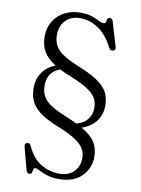

<svg xmlns="http://www.w3.org/2000/svg" viewBox="-97 -779 761 1034"><g transform="rotate(10 283.0 -262.5)"><path d="M466 38.5Q466 101.5 422.2 145.5Q378.5 189.5 296.5 189.5Q259 189.5 232.8 180.5Q206.5 171.5 189.8 162.5Q173 153.5 164.5 153.5Q155.5 153.5 154 162.2Q152.5 171 150.2 180Q148 189 136 189Q124 189 119 172L87 51Q81.5 32.5 96 28Q110 23 118 39.5Q147.5 105 194.8 132.8Q242 160.5 294.5 160.5Q346 160.5 374.8 131.2Q403.5 102 403.5 56Q403.5 29 391.2 7Q379 -15 349 -35.8Q319 -56.5 265.5 -79.5Q197.5 -105.5 156.5 -132Q115.5 -158.5 97.5 -192Q79.5 -225.5 79.5 -272Q79.5 -319 104.2 -355.2Q129 -391.5 175 -409.5Q129.5 -438 109.8 -472Q90 -506 90 -554.5Q90 -602 112 -637.8Q134 -673.5 172.2 -693.5Q210.5 -713.5 259 -713.5Q297 -713.5 321.5 -704.8Q346 -696 362 -687.5Q378 -679 389.5 -679Q400 -679 401.8 -687.5Q403.5 -696 405.8 -704.2Q408 -712.5 420 -712.5Q432 -712.5 436.5 -698L476.5 -562.5Q481.5 -547 466.5 -542.5Q452 -538 444.5 -551.5Q407 -623.5 360.2 -653.8Q313.5 -684 261.5 -684Q213 -684 183.2 -653.5Q153.5 -623 153.5 -574Q153.5 -525 183 -493.5Q212.5 -462 289 -430.5Q362 -401.5 402.8 -374.2Q443.5 -347 460 -315.5Q476.5 -284 476.5 -243Q476.5 -193 448.2 -156.5Q420 -120 371 -104.5Q425 -73.5 445.5 -40Q466 -6.5 466 38.5ZM278.5 -148.5Q313 -134.5 339 -121.5Q378.5 -131 399.5 -157.8Q420.5 -184.5 420.5 -222Q420.5 -250.5 407.8 -273.2Q395 -296 363.8 -317Q332.5 -338 276.5 -361Q233 -378 203 -393.5Q167.5 -379.5 151.5 -355.2Q135.5 -331 135.5 -293.5Q135.5 -243.5 166.8 -212Q198 -180.5 278.5 -148.5Z"/></g></svg>

Font: Fraunces 9pt Light
Style: Regular
Weight: 300
Version: Version 1.000;[0bf87f6ff]